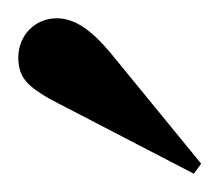

<svg xmlns="http://www.w3.org/2000/svg" viewBox="-20 -681 240 210"><path d="M192 -491 200 -502 101 -623C80 -648 62 -661 42 -661C18 -661 0 -642 0 -618C0 -595 12 -586 34 -573Z"/></svg>

Font: Purple Purse
Style: Regular
Weight: 400
Designer: Astigmatic (AOETI)
Foundry: Astigmatic (AOETI)
Version: Version 1.000